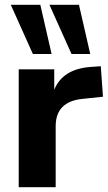

<svg xmlns="http://www.w3.org/2000/svg" viewBox="-20 -780 452 800"><path d="M58 0V-491H206V-406Q241 -492 356 -501L400 -504L409 -377L324 -368Q212 -357 212 -254V0ZM278 -555 186 -760H309L356 -555ZM117 -555 25 -760H148L195 -555Z"/></svg>

Font: Nunito Sans ExtraBold
Style: Regular
Weight: 800
Designer: Vernon Adams
Foundry: Vernon Adams
Version: Version 3.101; ttfautohint (v1.8.4.7-5d5b);gftools[0.9.27]